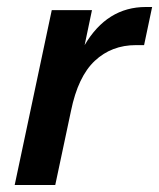

<svg xmlns="http://www.w3.org/2000/svg" viewBox="-20 -529 455 549"><path d="M22 0 128 -500H243L222 -400Q286 -509 397 -509H415L392 -400H369Q299 -400 251 -355Q203 -310 183 -212L138 0Z"/></svg>

Font: Wix Madefor Text SemiBold
Style: Italic
Weight: 600
Italic angle: -12°
Designer: Dalton Maag Ltd
Foundry: Dalton Maag Ltd
Version: Version 3.100